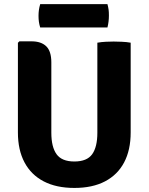

<svg xmlns="http://www.w3.org/2000/svg" viewBox="-20 -888 714 922"><path d="M607.5 -252Q607.5 -167.5 576 -108Q544.5 -48.5 484.2 -17Q424 14.5 337 14.5Q250.5 14.5 190 -17Q129.5 -48.5 97.8 -108Q66 -167.5 66 -252V-682.5L73 -689.5H131.5Q177.5 -689.5 202 -665.8Q226.5 -642 226.5 -588.5V-250.5Q226.5 -182 251.8 -147.2Q277 -112.5 337 -112.5Q397.5 -112.5 422.5 -147.2Q447.5 -182 447.5 -250.5V-683Q467.5 -686.5 488.8 -687.5Q510 -688.5 525.5 -688.5Q540 -688.5 564.2 -687.5Q588.5 -686.5 607.5 -683ZM173 -756Q168.5 -771 166.8 -783.5Q165 -796 165 -812Q165 -826.5 166.8 -839.5Q168.5 -852.5 173 -868H496Q500 -852.5 501.5 -841.5Q503 -830.5 503 -813.5Q503 -784 496 -756Z"/></svg>

Font: Signika Light
Style: Bold
Weight: 700
Version: Version 2.003;gftools[0.9.32]